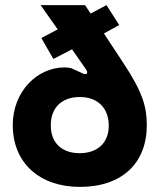

<svg xmlns="http://www.w3.org/2000/svg" viewBox="-20 -720 624 752"><path d="M189 -489 262 -527 317 -448C326 -435 321 -425 305 -432L259 -453C250 -455 241 -456 233 -456C126 -456 30 -362 30 -230C30 -81 136 12 293 12C458 12 555 -81 555 -230C555 -301 539 -359 462 -475L387 -589L447 -622L397 -700L335 -667L313 -700H139L206 -605L142 -571ZM292 -120C221 -120 178 -162 179 -230C179 -299 223 -340 292 -340C361 -340 405 -299 406 -230C407 -162 363 -120 292 -120Z"/></svg>

Font: Finlandica
Style: Bold
Weight: 700
Designer: Niklas Ekholm, Juho Hiilivirta, Jaakko Suomalainen
Foundry: Helsinki Type Studio
Version: Version 2.000;Glyphs 3.2 (3202)